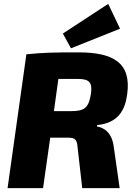

<svg xmlns="http://www.w3.org/2000/svg" viewBox="-20 -970 696 990"><path d="M599 -822 538 -950 304 -797 346 -721ZM636 -485C658 -648 562 -700 384 -700C264 -700 202 -699 116 -690L19 0H202L239 -260H332C365 -260 377 -252 380 -211L404 0H597L567 -210C558 -288 515 -312 480 -318L481 -325C589 -336 625 -401 636 -485ZM449 -487C438 -415 416 -397 348 -397H258L281 -563H381C441 -563 457 -545 449 -487Z"/></svg>

Font: Exo 2 Extra Bold
Style: Italic
Weight: 800
Italic angle: -8°
Designer: Natanael Gama
Version: Version 1.001;PS 001.001;hotconv 1.0.88;makeotf.lib2.5.64775